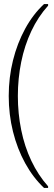

<svg xmlns="http://www.w3.org/2000/svg" viewBox="-20 -823 266 946"><path d="M23 -350Q23 -441 44 -525.5Q65 -610 104 -681.5Q143 -753 197 -803H217V-795Q168 -741 134.5 -670Q101 -599 84.5 -517.5Q68 -436 68 -350Q68 -264 84.5 -182.5Q101 -101 134.5 -30.5Q168 40 217 95V103H197Q143 52 104 -19Q65 -90 44 -174.5Q23 -259 23 -350Z"/></svg>

Font: Phudu SemiBold
Style: Regular
Weight: 600
Version: Version 1.005;gftools[0.9.23]